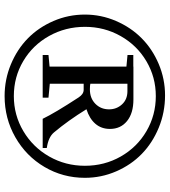

<svg xmlns="http://www.w3.org/2000/svg" viewBox="29 -786 744 842"><g transform="rotate(90 401.0 -365.0)"><path d="M401.4 -13.2Q328.1 -13.2 262 -40.8Q195.8 -68.4 147.9 -115.5Q100.1 -162.6 72 -227.8Q43.9 -293 43.9 -365.2Q43.9 -436.5 72 -501.7Q100.1 -566.9 147.5 -614Q194.8 -661.1 260.5 -689Q326.2 -716.8 398.4 -716.8Q473.1 -716.8 540 -689.2Q606.9 -661.6 655 -614.7Q703.1 -567.9 731.4 -502.7Q759.8 -437.5 759.8 -365.2Q759.8 -269 712.2 -188.2Q664.6 -107.4 582 -60.3Q499.5 -13.2 401.4 -13.2ZM401.4 -53.7Q484.9 -53.7 555.2 -95.5Q625.5 -137.2 666.3 -208.7Q707 -280.3 707 -365.2Q707 -451.2 666.3 -522.7Q625.5 -594.2 555.2 -635.3Q484.9 -676.3 401.4 -676.3Q318.4 -676.3 248.5 -635Q178.7 -593.8 138.2 -522.2Q97.7 -450.7 97.7 -365.7Q97.7 -280.3 137.7 -208.5Q177.7 -136.7 247.6 -95.2Q317.4 -53.7 401.4 -53.7ZM221.2 -180.2V-205.6L272 -210.4V-547.4L221.2 -552.2V-577.6H272V-578.1H416Q476.6 -578.1 511 -550Q545.4 -522 545.4 -475.1Q545.4 -437.5 522.9 -411.4Q500.5 -385.3 459 -372.1Q508.8 -291.5 560.5 -230Q581.1 -205.1 628.9 -198.2V-180.2H501Q476.1 -232.4 407.2 -337.9Q392.6 -359.9 374 -359.9H347.2V-211.4L408.2 -205.6V-180.2ZM347.2 -551.8V-389.2Q354.5 -387.2 372.1 -387.2Q410.6 -387.2 435.1 -411.1Q459.5 -435.1 459.5 -471.2Q459.5 -504.4 437.7 -528.1Q416 -551.8 379.9 -551.8Z"/></g></svg>

Font: Elstob 6pt SemiBold
Style: Regular
Weight: 600
Designer: Peter S. Baker
Version: Version 1.015